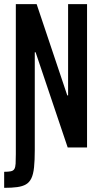

<svg xmlns="http://www.w3.org/2000/svg" viewBox="-25 -708 489 922"><path d="M-5 194V117Q15 117 27 114.5Q39 112 44 103.5Q49 95 50 78Q51 61 51 32V-688H151L298 -250H302V-688H393V0H300L146 -457H142V13Q142 62 138.5 95.5Q135 129 125.5 148.5Q116 168 99.5 177.5Q83 187 57.5 190.5Q32 194 -5 194Z"/></svg>

Font: Saira ExtraCondensed SemiBold
Style: Regular
Weight: 600
Width: 2
Designer: Hector Gatti with collaboration of the Omnibus-Type team
Foundry: Omnibus-Type
Version: Version 1.101